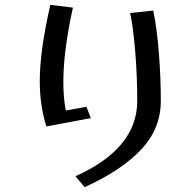

<svg xmlns="http://www.w3.org/2000/svg" viewBox="-20 -720 799 782"><path d="M287 -2 325 42Q472 -24 553.5 -109.5Q635 -195 635 -309Q635 -404 627 -505.5Q619 -607 604 -677L510 -667Q523 -607 531 -507Q539 -407 539 -309Q539 -115 287 -2ZM332 -285 248 -270Q238 -320 238 -386Q238 -513 277 -689L185 -700Q142 -513 142 -390Q142 -289 169 -205L350 -239Z"/></svg>

Font: LXGW Marker Gothic
Style: Regular
Weight: 400
Version: Version 1.001